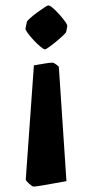

<svg xmlns="http://www.w3.org/2000/svg" viewBox="-20 -499 341 708"><path d="M79 -418Q80 -422 91 -432Q102 -442 116.5 -452.5Q131 -463 143 -471Q155 -479 158 -479Q164 -479 175.5 -469Q187 -459 199.5 -445Q212 -431 220.5 -419Q229 -407 228 -402L224 -381Q223 -378 212.5 -368Q202 -358 187.5 -346Q173 -334 161 -325.5Q149 -317 146 -317Q141 -317 129 -327Q117 -337 104 -351Q91 -365 82 -377.5Q73 -390 74 -394ZM225 169Q203 173 177.5 177.5Q152 182 131.5 185.5Q111 189 104 189Q99 189 87 178Q75 167 75 163L105 -258Q124 -261 143.5 -264.5Q163 -268 174 -268Q178 -268 187.5 -261Q197 -254 197 -252Z"/></svg>

Font: Grenze Gotisch ExtraBold
Style: Regular
Weight: 800
Designer: Renata Polastri
Foundry: Omnibus-Type
Version: Version 1.001